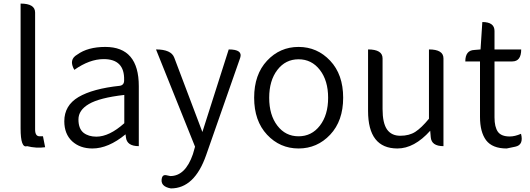

<svg xmlns="http://www.w3.org/2000/svg" viewBox="-20 -816 2959 1072"><path d="M232 6Q183 13 131 0Q95 13 95 -99V-796Q176 -796 176 -746V-93Q176 -55 201 -55H220L232 6Z M496 13Q427 13 383 -27Q339 -68 339 -139Q339 -227 418 -274Q498 -321 649 -337Q674 -341 673 -369Q676 -486 559 -486Q480 -486 395 -426Q362 -483 411 -511Q470 -554 568 -554Q755 -554 755 -335V0Q688 0 683 -50L681 -66Q585 13 496 13ZM518 -53Q590 -53 674 -128V-286Q535 -270 476 -235Q418 -201 418 -149Q418 -98 446 -75Q474 -53 518 -53Z M934 236Q872 225 884 177Q889 159 907 162L931 167Q1015 167 1057 45L1069 3L851 -540Q936 -540 953 -494L1110 -79L1257 -540Q1337 -540 1321 -493L1131 50Q1066 236 934 236Z M1823.5 -64Q1751 13 1647 13Q1543 13 1471 -64Q1399 -141 1399 -270.5Q1399 -400 1471 -477Q1543 -554 1647 -554Q1751 -554 1823.5 -477Q1896 -400 1896 -270.5Q1896 -141 1823.5 -64ZM1528.5 -114.5Q1574 -55 1647 -55Q1720 -55 1766 -114.5Q1812 -174 1812 -270Q1812 -366 1766 -425.5Q1720 -485 1647 -485Q1574 -485 1528.5 -425.5Q1483 -366 1483 -270Q1483 -174 1528.5 -114.5Z M2199 13Q2035 13 2035 -197V-540Q2116 -540 2116 -490V-207Q2116 -129 2141 -93Q2166 -58 2215 -58Q2265 -58 2299 -80Q2333 -102 2375 -153V-540Q2456 -540 2456 -490V0Q2389 0 2385 -50L2382 -86Q2293 13 2199 13Z M2809 13Q2729 13 2694 -33Q2660 -79 2660 -163V-473H2578Q2578 -535 2628 -537L2663 -540L2673 -693Q2741 -693 2741 -643V-540H2890Q2890 -473 2840 -473H2741V-160Q2741 -107 2760 -80Q2779 -54 2826 -54Q2855 -54 2889 -69Q2905 -7 2857 3Z"/></svg>

Font: Swei Half Moon CJK TC
Style: DemiLight
Weight: 350
Version: Version 2.125